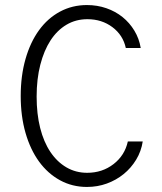

<svg xmlns="http://www.w3.org/2000/svg" viewBox="-20 -730 640 760"><path d="M486 -170Q474 -115 429.5 -80.5Q385 -46 325 -46Q280 -46 243 -67.5Q206 -89 179.5 -128.5Q153 -168 139 -223.5Q125 -279 125 -348Q125 -417 139.5 -473.5Q154 -530 180 -570Q206 -610 243 -632Q280 -654 326 -654Q383 -654 425 -622.5Q467 -591 478 -540H537Q531 -577 512 -608.5Q493 -640 465 -662.5Q437 -685 401 -697.5Q365 -710 324 -710Q266 -710 217.5 -684Q169 -658 134.5 -610.5Q100 -563 81 -496.5Q62 -430 62 -350Q62 -270 81 -204Q100 -138 134.5 -90.5Q169 -43 217.5 -16.5Q266 10 324 10Q366 10 403 -3.5Q440 -17 469.5 -41Q499 -65 519 -98Q539 -131 545 -170Z"/></svg>

Font: CommitMonoV142 ExtLt
Style: Regular
Weight: 200
Monospace: yes
Designer: Eigil Nikolajsen
Foundry: Eigil Nikolajsen
Version: Version 1.142